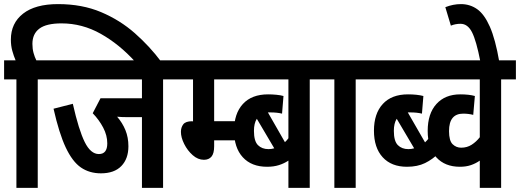

<svg xmlns="http://www.w3.org/2000/svg" viewBox="-20 -916 2535 936"><path d="M60 -529H0V-622H56Q47 -643 40 -668Q33 -693 33 -723Q33 -803 92.5 -849.5Q152 -896 263 -896Q380 -896 472.5 -857Q565 -818 637.5 -754Q710 -690 766 -615H639Q562 -700 471.5 -751Q381 -802 280 -802Q206 -802 172 -776.5Q138 -751 138 -702Q138 -678 143.5 -658Q149 -638 157 -622H236V-529H164V0H60Z M775 -529V0H672V-345H597Q586 -345 574 -345.5Q562 -346 551 -347Q577 -317 591.5 -281.5Q606 -246 606 -203Q606 -142 571.5 -106.5Q537 -71 472 -71Q416 -71 374.5 -99.5Q333 -128 300.5 -197Q268 -266 241 -386L335 -410Q364 -282 393 -223.5Q422 -165 462 -165Q503 -165 503 -217Q503 -256 483 -294Q463 -332 432 -364L470 -437H672V-529H224V-622H847V-529Z M1024 -325H1154V-232H1024V-203Q1024 -168 1011 -152.5Q998 -137 974 -137Q945 -137 919.5 -159.5Q894 -182 878 -214Q862 -246 862 -273Q862 -295 873.5 -310Q885 -325 917 -325L921 -324V-529H835V-622H1137V-529H1024Z M1562 -529H1490V0H1386V-133Q1365 -119 1339.5 -111Q1314 -103 1282 -103Q1206 -103 1163.5 -149.5Q1121 -196 1121 -279Q1121 -362 1164 -409Q1207 -456 1287 -456Q1307 -456 1327.5 -454Q1348 -452 1362 -448L1355 -362Q1331 -368 1299 -368Q1292 -368 1286 -368L1369 -223Q1378 -231 1386 -242V-529H1092V-622H1562ZM1218 -278Q1218 -228 1237.5 -208.5Q1257 -189 1289 -189Q1303 -189 1317 -193L1232 -337Q1218 -315 1218 -278Z M1714 -529V0H1610V-529H1550V-622H1786V-529Z M1774 -622H2082V-529H1774ZM2121 -171Q2089 -139 2052 -121Q2015 -103 1964 -103Q1888 -103 1845.5 -149.5Q1803 -196 1803 -279Q1803 -362 1846 -409Q1889 -456 1969 -456Q2013 -456 2044 -448L2037 -362Q2013 -368 1981 -368Q1974 -368 1968 -368L2052 -222Q2062 -231 2071 -243ZM1900 -278Q1900 -228 1919.5 -208.5Q1939 -189 1971 -189Q1985 -189 1999 -193L1914 -337Q1900 -315 1900 -278Z M2495 -529H2423V0H2319V-133Q2299 -119 2275.5 -111Q2252 -103 2222 -103Q2149 -103 2107 -149Q2065 -195 2065 -278Q2065 -362 2107.5 -409Q2150 -456 2224 -456Q2245 -456 2263 -454Q2281 -452 2295 -448L2287 -356Q2264 -362 2238 -362Q2169 -362 2169 -277Q2169 -230 2186.5 -213Q2204 -196 2228 -196Q2257 -196 2279.5 -210.5Q2302 -225 2319 -247V-529H2036V-622H2495Z M2322 -615Q2302 -718 2281 -759Q2260 -800 2225 -800Q2200 -800 2178 -791L2151 -881Q2189 -896 2227 -896Q2271 -896 2306 -871.5Q2341 -847 2368 -786Q2395 -725 2414 -615Z"/></svg>

Font: Noto Sans ExtraCondensed SemiBold
Style: Regular
Weight: 600
Width: 2
Designer: Monotype Design Team
Foundry: Monotype Imaging Inc.
Version: Version 2.013; ttfautohint (v1.8.4.7-5d5b)